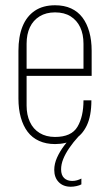

<svg xmlns="http://www.w3.org/2000/svg" viewBox="-20 -541 411 729"><path d="M189 6Q155 6 128.5 -6Q102 -18 85 -40.5Q68 -63 59 -95Q50 -127 50 -167V-348Q50 -402 65.5 -440.5Q81 -479 112 -500Q143 -521 189 -521Q224 -521 250 -509Q276 -497 293 -474.5Q310 -452 319 -420Q328 -388 328 -348V-253H74V-280H311L297 -266V-375Q297 -411 284.5 -437.5Q272 -464 248 -479Q224 -494 189 -494Q155 -494 130.5 -479Q106 -464 93.5 -437.5Q81 -411 81 -375V-140Q81 -105 93.5 -78Q106 -51 130.5 -36Q155 -21 189 -21Q251 -21 274 -59.5Q297 -98 297 -160H327Q327 -101 309.5 -64.5Q292 -28 261 -11Q230 6 189 6ZM249 168Q220 168 203 150.5Q186 133 186 104Q186 81 196.5 57.5Q207 34 224 11.5Q241 -11 259 -31L276 -32L279 -24Q258 -1 243 21Q228 43 220 63Q212 83 212 102Q212 124 223.5 135Q235 146 254 146Q264 146 272.5 143.5Q281 141 289 137V159Q282 163 270.5 165.5Q259 168 249 168Z"/></svg>

Font: Hubot Sans Condensed ExtraLight
Style: Regular
Weight: 200
Width: 3
Designer: Deni Anggara
Foundry: GitHub, Inc., Subsidiary of Microsoft Corporation
Version: Version 2.000